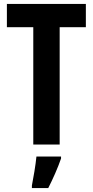

<svg xmlns="http://www.w3.org/2000/svg" viewBox="-20 -734 471 975"><path d="M283 0V-596H416V-714H15V-596H149V0ZM290 71V61H165C161 104 149 173 142 208V221H225C249 174 273 120 290 71Z"/></svg>

Font: Noto Sans Gurmukhi ExtraCondensed
Style: Bold
Weight: 700
Width: 2
Designer: Jelle Bosma - Monotype Design Team
Foundry: Monotype Imaging Inc.
Version: Version 2.004